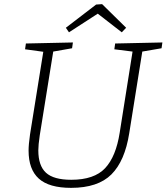

<svg xmlns="http://www.w3.org/2000/svg" viewBox="-20 -900 804 927"><path d="M764 -695 760 -667 667 -651 604 -257Q583 -123 518 -58Q453 7 323 7Q217 7 167.5 -37.5Q118 -82 118 -173Q118 -202 125 -251L189 -650L101 -662L105 -690L332 -695L328 -667L237 -651L172 -247Q165 -200 165 -174Q165 -100 202 -66Q239 -32 324 -32Q435 -32 487.5 -88Q540 -144 558 -260L620 -651L532 -662L536 -690ZM473 -880 589 -766 568 -744 452 -834 313 -744 298 -766 444 -878Z"/></svg>

Font: Bitter Pro Light
Style: Italic
Weight: 300
Italic angle: -9°
Designer: Sol Matas, and Bitter project Authors
Foundry: Sol Matas
Version: Version 1.010